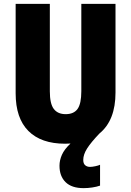

<svg xmlns="http://www.w3.org/2000/svg" viewBox="-20 -734 679 994"><path d="M411 94Q411 113 421 121.5Q431 130 446 130Q457 130 473.5 126.5Q490 123 498 119V227Q481 233 458 236.5Q435 240 413 240Q351 240 319.5 209Q288 178 288 124Q288 96 300.5 67.5Q313 39 345 9Q331 10 317 10Q193 10 127 -56Q61 -122 61 -251V-714H238V-261Q238 -197 258.5 -170Q279 -143 320 -143Q362 -143 381.5 -170Q401 -197 401 -262V-714H578V-255Q578 -111 495 -43Q451 3 431 34.5Q411 66 411 94Z"/></svg>

Font: Noto Sans Thai Cond Blk
Style: Regular
Weight: 900
Width: 3
Designer: Monotype Design Team
Foundry: Monotype Imaging Inc.
Version: Version 2.002; ttfautohint (v1.8.4.7-5d5b)